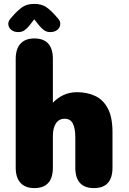

<svg xmlns="http://www.w3.org/2000/svg" viewBox="-20 -959 659 984"><path d="M461.5 5Q366 5 366 -100V-253.5Q366 -300.5 353.5 -325.5Q341 -350.5 311 -350.5Q296.5 -350.5 285.2 -344.2Q274 -338 266.5 -326.5Q259 -315 255 -299.2Q251 -283.5 251 -264.5V-100Q251 5 155.5 5Q109.5 5 85 -22Q60.5 -49 60.5 -100V-657Q60.5 -708 85 -735Q109.5 -762 155.5 -762Q251 -762 251 -657V-432.5Q273.5 -456.5 304.5 -471.5Q335.5 -486.5 375 -486.5Q426 -486.5 467.2 -467.5Q508.5 -448.5 532.5 -403.5Q556.5 -358.5 556.5 -281V-100Q556.5 5 461.5 5ZM277 -864.5Q289 -851 289 -837.5Q289 -819 274.8 -806.8Q260.5 -794.5 237.5 -794.5Q218.5 -794.5 205 -804.8Q191.5 -815 180.5 -828.5L155.5 -860L131 -828.5Q119.5 -814 106.2 -804.2Q93 -794.5 74 -794.5Q51 -794.5 36.8 -806.8Q22.5 -819 22.5 -837.5Q22.5 -843.5 25.2 -850.5Q28 -857.5 34.5 -864.5L45 -876.5Q71.5 -907 95.2 -923Q119 -939 155.5 -939Q192.5 -939 216 -923.2Q239.5 -907.5 266.5 -876.5Z"/></svg>

Font: Sono ExtraLight Monospace ExtraBold
Style: Regular
Weight: 800
Version: Version 2.112